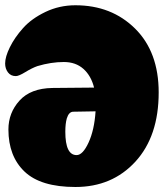

<svg xmlns="http://www.w3.org/2000/svg" viewBox="-20 -718 635 744"><path d="M272.2 -697.6Q412.3 -697.6 503.6 -607.1Q594.9 -516.5 594.9 -359.9Q594.9 -190.3 504.8 -91.8Q414.6 6.6 272.2 6.6Q137.8 6.6 75.2 -53Q12.6 -112.7 12.6 -216.2Q12.6 -280.8 55.7 -328.3Q98.7 -375.7 182.6 -377.1L344.5 -378.6Q333 -424.6 303.2 -451.1Q273.3 -477.7 227.4 -477.7Q178 -477.7 125.1 -461.9Q104.5 -454.7 78.6 -438.9Q52.8 -423.1 41.3 -423.1Q21.8 -423.1 10.9 -437.5Q-0.1 -451.9 -0.1 -472Q-0.1 -497.9 18.3 -535.2Q36.7 -572.6 69.4 -609.2Q102.2 -645.9 156.2 -671.8Q210.1 -697.6 272.2 -697.6ZM350.3 -286.6Q271 -285.1 264.1 -285.1Q246.9 -285.1 238.9 -259.3Q233.1 -239.1 233.1 -207.5Q233.1 -117 276.8 -117Q300.9 -117 323.3 -165.8Q345.7 -214.7 350.3 -286.6Z"/></svg>

Font: Coiny 2.0
Style: Regular
Weight: 400
Version: Version 1.001 July 11, 2018